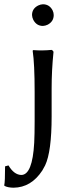

<svg xmlns="http://www.w3.org/2000/svg" viewBox="-61 -668 340 904"><path d="M89.8 -597.2Q89.8 -627.4 118.7 -642.1Q129.9 -647.5 141.1 -647.9Q171.4 -647.9 186.5 -619.6Q191.9 -608.4 191.9 -597.2Q191.9 -566.9 163.6 -551.8Q152.3 -546.4 141.1 -545.9Q110.8 -545.9 95.7 -574.7Q90.3 -585.9 89.8 -597.2ZM182.1 -251V-120.1Q182.1 46.4 151.4 110.8Q145 123.5 138.2 134.8Q85.9 214.8 2.9 215.8Q-25.4 215.3 -40 207L-41 204.1Q-37.1 188 -37.1 115.2L-21 110.8Q4.9 154.8 39.1 155.8Q91.8 155.8 100.1 3.9Q102.1 -36.1 102.1 -96.2V-234.9Q102.1 -367.7 92.8 -429.2L95.2 -432.1Q138.2 -428.7 182.1 -433.1Q190.4 -428.7 190.9 -422.9Q182.1 -337.4 182.1 -251Z"/></svg>

Font: Linux Biolinum Capitals O
Style: Small Caps
Weight: 400
Designer: Philipp H. Poll
Foundry: Philipp H. Poll
Version: Version 1.0.4